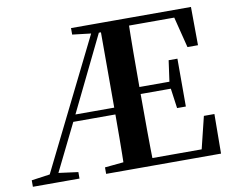

<svg xmlns="http://www.w3.org/2000/svg" viewBox="-80 -845 1159 950"><g transform="rotate(-10 499.5 -370.5)"><path d="M472.3 0Q474.3 -82.1 474.8 -164Q475.3 -246 475.3 -319.3V-740.5H618.7Q616.7 -655.6 616.2 -567.7Q615.7 -479.8 615.7 -387.2V-359.2Q615.7 -263 616.2 -174.8Q616.7 -86.6 618.7 0ZM11 0V-32.6L115.6 -47.3H134.1L245.2 -32.6V0ZM781.2 -259.7 766 -369.7V-390.7L781.2 -500.1H825.3V-259.7ZM884.2 -548 845.2 -702.9H545.2V-740.5H935.7L937.1 -548ZM545.2 0V-37.4H865.6L905.1 -198.6H958L956.3 0ZM333.1 -707.9V-740.5H545.2V-694.2H449.3ZM379 0V-32.6L530.9 -47.3H545.2V0ZM80.9 0 448.1 -740.5H487.4L272.1 -298.8L124.8 0ZM244.2 -281.6 255.7 -315.8H546.7V-281.6ZM545.2 -359.5V-394.7H791.3V-359.5Z"/></g></svg>

Font: Noto Serif TC
Style: Regular
Weight: 200
Designer: Ryoko NISHIZUKA 西塚涼子 (kana & ideographs); Frank Grießhammer (Latin, Greek & Cyrillic); Wenlong ZHANG 张文龙 (bopomofo); San
Foundry: Adobe
Version: Version 2.001;hotconv 1.1.0;makeotfexe 2.6.0